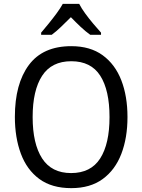

<svg xmlns="http://www.w3.org/2000/svg" viewBox="-20 -964 736 994"><path d="M640 -358Q640 -250 608 -167Q576 -84 511.5 -37Q447 10 349 10Q248 10 183.5 -37.5Q119 -85 88 -168.5Q57 -252 57 -359Q57 -530 129.5 -627.5Q202 -725 349 -725Q447 -725 511.5 -678Q576 -631 608 -548.5Q640 -466 640 -358ZM149 -358Q149 -220 198 -144Q247 -68 348 -68Q450 -68 498.5 -143.5Q547 -219 547 -358Q547 -497 499 -572Q451 -647 349 -647Q247 -647 198 -571.5Q149 -496 149 -358ZM390 -944Q401 -922 421 -894.5Q441 -867 463 -841Q485 -815 503 -795V-784H447Q423 -801 397.5 -825Q372 -849 347 -875Q321 -849 296 -825Q271 -801 248 -784H193V-795Q211 -816 232.5 -842.5Q254 -869 273.5 -895.5Q293 -922 305 -944Z"/></svg>

Font: Noto Sans Tamil SemiCondensed
Style: Regular
Weight: 400
Width: 4
Designer: Jelle Bosma - Monotype Design Team
Foundry: Monotype Imaging Inc.
Version: Version 2.004; ttfautohint (v1.8.4.7-5d5b)